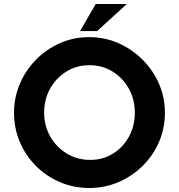

<svg xmlns="http://www.w3.org/2000/svg" viewBox="-20 -929 892 957"><path d="M50 -367.5Q50 -443 78.9 -511.1Q107.8 -579.3 159.5 -631.6Q211.2 -684 279.1 -714Q347 -744 424.5 -744Q502 -744 570 -714Q638 -684 690.5 -631.7Q742.9 -579.4 772.5 -511.4Q802 -443.3 802 -367.2Q802 -289 772.5 -221.1Q742.9 -153.3 690.5 -101.6Q638 -50 570 -21Q502 8 424.7 8Q347.3 8 279.2 -21Q211 -50 159.5 -101.5Q108 -153 79 -221Q50 -288.9 50 -367.5ZM200 -367Q200 -302.1 230.4 -248.6Q260.9 -195.1 313 -163.6Q365.2 -132 429.5 -132Q493 -132 543.5 -163.5Q594 -195 623 -248.3Q652 -301.5 652 -367Q652 -434 622 -487.5Q592 -541 541 -572.5Q490 -604 426.4 -604Q362 -604 311 -572.5Q260 -541 230 -487.5Q200 -434 200 -367ZM612 -909 464 -774H379L457 -909Z"/></svg>

Font: Reem Kufi Fun
Style: Regular
Weight: 400
Designer: Khaled Hosny
Version: Version 1.005